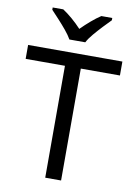

<svg xmlns="http://www.w3.org/2000/svg" viewBox="-101 -1008 758 1073"><g transform="rotate(10 278.0 -472.0)"><path d="M233 0V-635H10V-714H545V-635H323V0ZM232 -784Q219 -807 197 -833.5Q175 -860 151 -886Q127 -912 109 -931V-944H169Q195 -927 223 -903Q251 -879 276 -852Q303 -879 331 -903Q359 -927 385 -944H447V-931Q428 -912 403.5 -886Q379 -860 356.5 -833.5Q334 -807 322 -784Z"/></g></svg>

Font: Noto Sans Symbols
Style: Regular
Weight: 400
Designer: Monotype Design Team
Foundry: Monotype Imaging Inc.
Version: Version 2.002